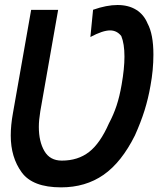

<svg xmlns="http://www.w3.org/2000/svg" viewBox="-20 -766 648 786"><path d="M24 -211Q24 -253.5 33 -303L107.5 -725.5H218L145 -310.5Q139 -274.5 139 -246.5Q139 -186.5 161.8 -147.5Q184.5 -108.5 233 -108.5Q299 -108.5 344.5 -143.8Q390 -179 426 -261Q444.5 -295.5 457 -333Q469.5 -370.5 478 -420Q489.5 -486 489.5 -534Q489.5 -587 476.5 -618.5Q458.5 -641.5 430.5 -641.5Q400.5 -641.5 350 -614.5L361 -726Q416.5 -745.5 461 -745.5Q506 -745.5 537.5 -726Q569 -706.5 584 -670Q608 -626 608 -542.5Q608 -479.5 596 -415Q587 -363 571.8 -314.2Q556.5 -265.5 532.5 -212Q477.5 -101.5 403.8 -50.2Q330 1 230 1Q113.5 1 68.8 -60.5Q24 -122 24 -211Z"/></svg>

Font: JuliaMono ExtraBold
Style: Italic
Weight: 800
Italic angle: -9°
Monospace: yes
Designer: cormullion
Foundry: corm
Version: Version 0.057; ttfautohint (v1.8.4)